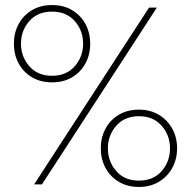

<svg xmlns="http://www.w3.org/2000/svg" viewBox="-20 -730 756 760"><path d="M35 -557Q35 -600 53.5 -634.5Q72 -669 106 -689.5Q140 -710 186 -710Q232 -710 266 -689.5Q300 -669 318.5 -634.5Q337 -600 337 -557Q337 -514 318.5 -479.5Q300 -445 266 -424.5Q232 -404 186 -404Q140 -404 106 -424.5Q72 -445 53.5 -479.5Q35 -514 35 -557ZM570 -700H601L146 0H115ZM63 -557Q63 -506 96 -468Q129 -430 186 -430Q243 -430 276 -468Q309 -506 309 -557Q309 -609 276 -646.5Q243 -684 186 -684Q129 -684 96 -646.5Q63 -609 63 -557ZM379 -143Q379 -186 397.5 -220.5Q416 -255 450 -275.5Q484 -296 530 -296Q575 -296 609 -275.5Q643 -255 662 -220.5Q681 -186 681 -143Q681 -100 662 -65.5Q643 -31 609 -10.5Q575 10 530 10Q484 10 450 -10.5Q416 -31 397.5 -65.5Q379 -100 379 -143ZM407 -143Q407 -91 440 -53Q473 -15 530 -15Q587 -15 620 -53Q653 -91 653 -143Q653 -194 620 -232Q587 -270 530 -270Q473 -270 440 -232Q407 -194 407 -143Z"/></svg>

Font: Jost* Thin
Style: Regular
Weight: 200
Version: Version 3.7